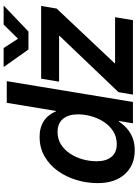

<svg xmlns="http://www.w3.org/2000/svg" viewBox="135 -922 796 1107"><g transform="rotate(-90 533.5 -368.0)"><path d="M221.7 10.3Q134.3 10.3 83 -47.1Q31.7 -104.5 31.7 -203.6Q31.7 -265.6 49.6 -325.2Q67.4 -384.8 101.8 -432.9Q136.2 -481 185.8 -509.5Q235.4 -538.1 297.9 -538.1Q339.8 -538.1 369.1 -524.9Q398.4 -511.7 417 -490.2Q435.5 -468.8 445.3 -443.8H447.8L494.6 -727.5H619.6L499.5 0H376.5L390.1 -80.6H386.2Q368.7 -53.7 345 -33.2Q321.3 -12.7 290.5 -1.2Q259.8 10.3 221.7 10.3ZM256.3 -93.3Q297.4 -93.3 329.3 -113Q361.3 -132.8 383.3 -165.8Q405.3 -198.7 416.7 -238.3Q428.2 -277.8 428.2 -317.4Q428.2 -372.1 402.1 -403.3Q376 -434.6 326.7 -434.6Q285.6 -434.6 254.2 -414.6Q222.7 -394.5 201.2 -361.6Q179.7 -328.6 168.7 -289.1Q157.7 -249.5 157.7 -209.5Q157.7 -154.8 183.1 -124Q208.5 -93.3 256.3 -93.3ZM542 0 556.2 -83.5 880.4 -422.9 880.9 -425.8H616.7L633.8 -529.3H1053.2L1038.1 -439.9L723.1 -106L722.7 -103H988.3L971.2 0ZM810.5 -745.6 864.3 -662.6 945.8 -745.6H1054.2L1053.7 -743.7L905.8 -602.5H802.2L702.1 -743.7L702.6 -745.6Z"/></g></svg>

Font: Inter 24pt SemiBold
Style: Italic
Weight: 600
Italic angle: -9.3988°
Designer: Rasmus Andersson
Foundry: rsms
Version: Version 4.001;git-66647c0bb